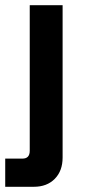

<svg xmlns="http://www.w3.org/2000/svg" viewBox="-42 -516 330 736"><path d="M-22 200V92H44Q72 92 72 62V-496H198V88Q198 139 168 169.5Q138 200 88 200Z"/></svg>

Font: Space Grotesk Light
Style: Bold
Weight: 700
Version: Version 2.000